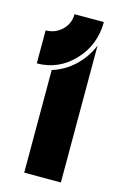

<svg xmlns="http://www.w3.org/2000/svg" viewBox="-89 -566 373 607"><g transform="rotate(15 97.5 -262.5)"><path d="M174 -525Q174 -450 124 -397Q74 -344 3 -344V-452Q34 -452 56 -473Q78 -494 78 -525ZM54 -336Q94 -348 125.5 -377.5Q157 -407 174 -448V0H54Z"/></g></svg>

Font: BroshK
Style: Medium
Weight: 500
Designer: gluk
Foundry: gluk
Version: Version 0.60